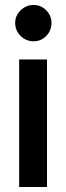

<svg xmlns="http://www.w3.org/2000/svg" viewBox="-20 -752 266 772"><path d="M169 -513V0H57V-513ZM41 -660Q41 -689 63 -710.5Q85 -732 115 -732Q145 -732 166 -710.5Q187 -689 187 -660Q187 -629 166 -607.5Q145 -586 115 -586Q85 -586 63 -607.5Q41 -629 41 -660Z"/></svg>

Font: Lineal Medium
Style: Regular
Weight: 600
Designer: Created by Frank Adebiaye with contributions from Anton Moglia & Ariel Martín Pérez
Created by Frank ADEBIAYE with FontF
Foundry: Velvetyne Type Foundry
Version: Version 2.000